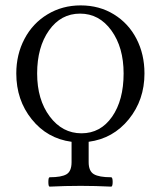

<svg xmlns="http://www.w3.org/2000/svg" viewBox="-20 -696 602 719"><path d="M166 2.9Q161.1 2.9 161.1 -14.6Q161.1 -32.2 166 -32.2Q210.4 -32.2 229.2 -43.5Q248 -54.7 248 -88.9V-165Q156.7 -177.2 98.9 -249.3Q41 -321.3 41 -420.9Q41 -492.2 71.8 -550.5Q102.5 -608.9 158 -642.3Q213.4 -675.8 282.2 -675.8Q352.1 -675.8 406.7 -642.1Q461.4 -608.4 491.2 -550.5Q521 -492.7 521 -420.9Q521 -321.8 462.4 -249.5Q403.8 -177.2 312 -165V-88.9Q312 -55.2 331.5 -43.7Q351.1 -32.2 396 -32.2Q401.9 -32.2 401.9 -14.6Q401.9 2.9 396 2.9Q337.4 0 282.2 0Q223.1 0 166 2.9ZM285.2 -196.8Q356.4 -196.8 399.7 -258.8Q442.9 -320.8 442.9 -420.9Q442.9 -518.6 397.2 -581.8Q351.6 -645 279.8 -645Q208 -645 163.6 -582.3Q119.1 -519.5 119.1 -420.9Q119.1 -322.8 166.3 -259.8Q213.4 -196.8 285.2 -196.8Z"/></svg>

Font: Junicode SmCond Light
Style: Regular
Weight: 300
Width: 4
Designer: Peter S. Baker
Version: Version 2.206